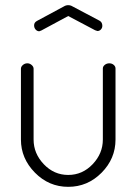

<svg xmlns="http://www.w3.org/2000/svg" viewBox="-20 -717 528 743"><path d="M61 -177V-451Q61 -459 68.5 -465.5Q76 -472 86 -472Q95 -472 102.5 -465.5Q110 -459 110 -451V-177Q110 -123 149.5 -81.5Q189 -40 244 -40Q299 -40 338.5 -81.5Q378 -123 378 -177V-452Q378 -460 385.5 -466Q393 -472 403 -472Q413 -472 420 -466Q427 -460 427 -452V-177Q427 -103 373 -48.5Q319 6 244 6Q169 6 115 -49Q61 -104 61 -177ZM112 -619Q112 -630 123 -636L227 -692Q235 -697 244 -697Q253 -697 261 -692L365 -637Q376 -631 376 -617Q376 -609 370.5 -603Q365 -597 357 -597L348 -600L244 -655L140 -599Q139 -599 136 -597.5Q133 -596 132 -596Q124 -596 118 -602.5Q112 -609 112 -619Z"/></svg>

Font: Terminal Dosis
Style: Light
Weight: 300
Designer: EdgarTolentino, PabloImpallari, IginoMarini
Foundry: EdgarTolentino, PabloImpallari, IginoMarini
Version: Version 1.006